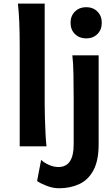

<svg xmlns="http://www.w3.org/2000/svg" viewBox="-20 -801 606 1051"><path d="M224.6 -781.2V-231.9Q224.6 -200.7 225.8 -156.2Q227.1 -111.8 229.2 -69.3Q231.4 -26.9 234.4 0H87.9V-551.8Q87.9 -694.8 78.1 -781.2ZM520 -498V-12.2Q520 78.6 491.2 131.6Q462.4 184.6 413.3 207Q364.3 229.5 303.2 229.5Q269 229.5 233.9 215.6Q198.7 201.7 183.1 189.9L205.1 74.2Q221.2 89.8 247.8 101.6Q274.4 113.3 299.3 113.3Q383.3 113.3 383.3 -9.8V-258.8Q383.3 -330.1 382.1 -394.8Q380.9 -459.5 376 -498ZM366.2 -676.3Q366.2 -713.9 390.4 -737.8Q414.6 -761.7 451.7 -761.7Q489.3 -761.7 513.2 -737.8Q537.1 -713.9 537.1 -676.3Q537.1 -638.2 513.2 -614.5Q489.3 -590.8 451.7 -590.8Q414.6 -590.8 390.4 -614.5Q366.2 -638.2 366.2 -676.3Z"/></svg>

Font: Andika
Style: Bold
Weight: 700
Designer: Victor Gaultney, Annie Olsen, Julie Remington, Don Collingsworth, Eric Hays, Becca Hirsbrunner
Foundry: SIL International
Version: Version 6.101